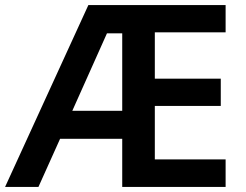

<svg xmlns="http://www.w3.org/2000/svg" viewBox="-20 -734 965 754"><path d="M866 0H460V-189H216L131 0H0L327 -714H866V-607H588V-425H847V-318H588V-108H866ZM264 -299H460V-603H400Z"/></svg>

Font: Noto Sans Devanagari SemiBold
Style: Regular
Weight: 600
Version: Version 2.003